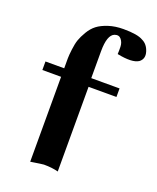

<svg xmlns="http://www.w3.org/2000/svg" viewBox="-133 -786 709 867"><g transform="rotate(20 221.5 -352.5)"><path d="M426 -595Q397 -576 323 -591Q324 -606 323.5 -626Q323 -646 311.5 -660.5Q300 -675 280 -668Q248 -656 248 -577V-448H384V-407H250V-406V-405V-404V-403V-402V-401V-400V-399V-398V-397V-396V-395V-394V-393V-392V-391V-390V-389V-388V-387V-386V-385V-384V-383V-382V-381V-380V-379V-378V-377V-376V-375V-374V-373V-372V-371V-370V-369V-368V-367V-366V-365V-364V-363V-362V-361V-360V-359V-358V-357V-356V-355V-354V-353V-352V-351V-350V-349V-348V-347V-346V-345V-344V-343V-342V-341V-340V-339V-338V-337V-336V-335V-334V-332V-331V-330V-329V-328V-327V-326V-325V-324V-323V-322V-321V-319V-318V-317V-316V-315V-314V-313V-312V-310V-309V-308V-307V-306V-305V-303V-302V-301V-300V-299V-297V-296V-295V-294V-293V-291V-290V-289V-288V-286V-285V-284V-283V-281V-280V-279V-277V-276V-275V-274V-272V-271V-270V-268V-267V-266V-265V-263V-262V-261V-259V-258V-257V-255V-254V-252V-251V-250V-248V-247V-246V-244V-243V-242V-240V-239V-237V-236V-235V-233V-232V-230V-229V-227V-226V-225V-223V-222V-220V-219V-217V-216V-214V-213V-212V-210V-209V-207V-206V-204V-203V-201V-200V-198V-197V-195V-194V-192V-191V-189V-188V-186V-185V-183V-182V-180V-179V-177V-175V-174V-172V-171V-169V-168V-166V-165V-163V-161V-160V-158V-157V-155V-153V-152V-150V-149V-147V-145V-144V-142V-141V-139V-137V-136V-134V-132V-131V-129V-128V-126V-124V-123V-121V-119V-118V-116V-114V-113V-111V-109V-108V-106V-104V-103V-101V-99V-97V-96V-94V-92V-91V-89V-87V-86V-84V-82V-80V-79V-77V-75V-73V-72V-70V-68V-66V-65V-63V-61V-59V-58V-56V-54V-52V-51V-49V-47V-45V-43V-42V-40V-38V-36V-35V-33V-31V-29V-27V-26V-24V-22V-20V-18V-17V-15V-13V-11V-9V0Q221 -8 181 -8Q175 -8 118 1Q118 -11 118 -30.5Q118 -50 118 -103.5Q118 -157 118 -204.5Q118 -252 118 -300.5Q118 -349 118 -378V-407H28V-448H118Q118 -451 118 -459Q118 -482 118 -496Q118 -510 121.5 -539Q125 -568 131.5 -587Q138 -606 152.5 -630.5Q167 -655 186.5 -670Q206 -685 238 -695.5Q270 -706 310 -706Q378 -706 404 -690Q430 -678 440 -645.5Q450 -613 426 -595Z"/></g></svg>

Font: GFS Artemisia
Style: Bold
Weight: 700
Designer: Designed by Takis Katsoulidis.
Foundry: Designed by Takis Katsoulidis.
Version: Version 1.0